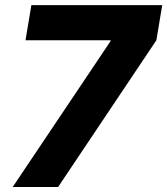

<svg xmlns="http://www.w3.org/2000/svg" viewBox="-20 -748 669 768"><path d="M30.8 0 421.9 -583 422.4 -586.9H82L105.5 -727.5H628.9L605.5 -586.9L212.4 0Z"/></svg>

Font: Inter 18pt ExtraBold
Style: Italic
Weight: 800
Italic angle: -9.3988°
Designer: Rasmus Andersson
Foundry: rsms
Version: Version 4.001;git-66647c0bb